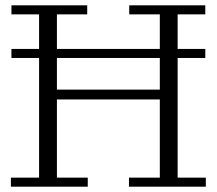

<svg xmlns="http://www.w3.org/2000/svg" viewBox="-20 -702 815 722"><path d="M21 0V-34H127V-648H23V-682H308V-648H194V-34H310V0ZM465 0V-34H581V-648H466V-682H752V-648H648V-34H754V0ZM194 -328V-365H581V-328ZM23 -484V-518H752V-484Z"/></svg>

Font: Montagu Slab 144pt Light
Style: Regular
Weight: 300
Designer: Florian Karsten
Foundry: Florian Karsten
Version: Version 1.000